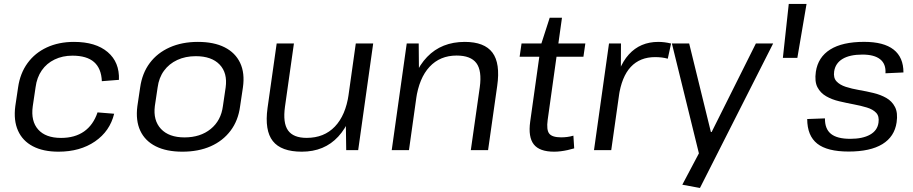

<svg xmlns="http://www.w3.org/2000/svg" viewBox="-20 -760 4622 972"><path d="M276.1 7.9Q198.6 7.9 146.4 -19.5Q94.2 -46.9 71.2 -98.5Q48.1 -150.1 57.4 -222.4L71.6 -317.6Q81.9 -389.1 119.5 -440.6Q157 -492.2 217.4 -520.1Q277.7 -547.9 354.4 -547.9Q464.7 -547.9 525.1 -496.4Q585.6 -445 582.1 -355.8L495.6 -349Q492.9 -413.5 456.1 -445.9Q419.3 -478.2 346.7 -478.2Q296.7 -478.2 256.5 -458.8Q216.3 -439.5 191.5 -403.8Q166.6 -368 160.1 -318.2L145.8 -221.8Q135.5 -146.8 173.3 -104.3Q211 -61.8 289.1 -61.8Q359 -61.8 405.6 -94.5Q452.3 -127.3 473.8 -191L557.9 -184.2Q536.5 -95.9 461 -44Q385.5 7.9 276.1 7.9Z M903.4 7.9Q822.4 7.9 768.2 -19.5Q713.9 -46.9 690 -98.5Q666.1 -150.1 675.4 -222.4L689.6 -317.6Q699.9 -389.9 738.3 -441.1Q776.6 -492.2 839.1 -520.1Q901.5 -547.9 981.7 -547.9Q1063 -547.9 1117.2 -520.5Q1171.4 -493.1 1195.8 -441.5Q1220.1 -389.9 1209.8 -317.6L1195.6 -222.4Q1186.2 -150.1 1147.4 -98.5Q1108.6 -46.9 1046.7 -19.5Q984.7 7.9 903.4 7.9ZM914.1 -64.4Q994.2 -64.4 1046.6 -107Q1099.1 -149.6 1108.5 -223.1L1122.3 -316.9Q1132.6 -390.5 1091.9 -433.1Q1051.2 -475.6 971.1 -475.6Q919.1 -475.6 877.5 -456.4Q836 -437.2 810.2 -401.8Q784.3 -366.4 777.9 -316.9L763.9 -223.1Q754.7 -150.5 794.9 -107.4Q835 -64.4 914.1 -64.4Z M1422.7 -219.8Q1411.3 -137.8 1438.1 -99.9Q1465 -62 1532.5 -62Q1620.6 -62 1675.3 -119.2Q1730 -176.4 1745.2 -282.7L1794.1 -351.6L1784.1 -285.9Q1762.8 -144.9 1692.4 -68.5Q1622 7.9 1507.9 7.9Q1403.4 7.9 1361.1 -45.9Q1318.8 -99.7 1334.4 -213.2L1380.7 -540H1468ZM1793.3 0H1732.7L1730.2 -177.5L1781.2 -540H1869.3Z M2408.9 -318.5Q2420.3 -402.2 2391.7 -440.5Q2363.1 -478.8 2291.4 -478.8Q2207.7 -478.8 2154.6 -421.8Q2101.6 -364.8 2086.3 -257.6L2037.3 -188.4L2047.4 -254.1Q2069.2 -396 2142.4 -471.9Q2215.6 -547.9 2332.9 -547.9Q2432.4 -547.9 2473 -493.7Q2513.5 -439.5 2497.1 -325.1L2450.9 0H2363.5ZM2039.1 -540H2099.7L2101.3 -362.5L2050.4 0H1963.1Z M2785.4 7.9Q2711.2 7.9 2682.3 -29.1Q2653.3 -66.1 2664.1 -144.3L2718.8 -533.6L2762.9 -670.2H2825L2752.6 -153.1Q2745.6 -102.1 2760.7 -83.4Q2775.7 -64.7 2820.7 -64.7Q2836 -64.7 2851.1 -66.6Q2866.2 -68.4 2882.8 -73.2L2886.9 -8.9Q2871.2 -4.2 2853.8 -0.3Q2836.5 3.5 2819.1 5.7Q2801.7 7.9 2785.4 7.9ZM2620.3 -540H2943.3L2933.6 -472.9H2610.6Z M3063.1 -540H3123.7L3122.8 -341.6L3074.4 0H2987.1ZM3088.1 -297Q3105.7 -420.5 3163.4 -484.2Q3221.1 -547.9 3312.6 -547.9Q3328.7 -547.9 3345 -545.8Q3361.2 -543.8 3377.3 -539.6L3360.6 -462.8Q3332.6 -470.9 3296.4 -470.9Q3219.9 -470.9 3173.3 -421.2Q3126.8 -371.5 3112.4 -270.6Z M3434.2 175.1 3537.8 -20.6 3521.4 29.3 3381.4 -540H3468.9L3578.8 -91.9H3582.8L3806.7 -540H3894.1L3523.5 191.6Z M4063.1 -740 4016.6 -467.1H3943.3L3973.1 -740Z M4275.9 7.2Q4168.1 7.2 4117.4 -32.7Q4066.7 -72.7 4066.5 -157.4L4156.3 -160.7Q4155.6 -107.4 4186.8 -82.3Q4217.9 -57.2 4284.6 -57.2Q4347.1 -57.2 4384.5 -78.2Q4422 -99.2 4427.4 -139.1Q4432.1 -171.5 4415.5 -189Q4399 -206.5 4368.5 -215.7Q4338.1 -225 4301.6 -231.8Q4265 -238.7 4228.6 -247.3Q4192.1 -255.8 4162.7 -272.6Q4133.4 -289.4 4118.3 -318.4Q4103.2 -347.4 4110.2 -396.7Q4121.4 -470.9 4183.1 -509.5Q4244.9 -548.1 4354.5 -548.1Q4454.1 -548.1 4503.9 -509Q4553.8 -469.8 4553.7 -393.2L4462.7 -389Q4465.7 -436.2 4435.8 -459.9Q4405.9 -483.7 4346.2 -483.7Q4282.2 -483.7 4245.7 -461.9Q4209.2 -440.1 4202.9 -398.3Q4198.2 -366.1 4214.8 -348.2Q4231.3 -330.3 4261.7 -320.4Q4292.2 -310.6 4328.7 -304.3Q4365.3 -298.1 4401.6 -289.3Q4438 -280.6 4466.9 -264.2Q4495.8 -247.7 4510.9 -218.3Q4526.1 -188.8 4519.1 -140.6Q4508.6 -68.1 4447.2 -30.4Q4385.8 7.2 4275.9 7.2Z"/></svg>

Font: Pathway Extreme 8pt Thin 12pt
Style: Italic
Weight: 100
Italic angle: -8°
Version: Version 1.001;gftools[0.9.26]